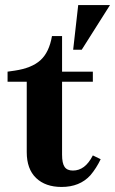

<svg xmlns="http://www.w3.org/2000/svg" viewBox="-20 -730 456 761"><path d="M224 11Q160 11 123 -24.5Q86 -60 86 -127V-406H10V-446L38 -450Q106 -460 140.5 -491.5Q175 -523 186 -587H226V-117Q226 -83 236 -68.5Q246 -54 269 -54Q293 -54 312.5 -68.5Q332 -83 348 -114L379 -99Q371 -82 360.5 -65.5Q350 -49 338 -35Q296 11 224 11ZM216 -406V-446H348V-406ZM270 -533 290 -710H416L304 -533Z"/></svg>

Font: Baskervville SC
Style: Regular
Weight: 400
Designer: Alexis Faudot, Rémi Forte, Morgane Pierson, Rafael Ribas, Tanguy Vanlaeys, Rosalie Wagner, Thomas Huot-Marchand
Foundry: ANRT
Version: Version 1.100